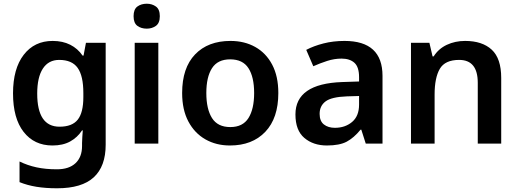

<svg xmlns="http://www.w3.org/2000/svg" viewBox="-20 -772 2789 1032"><path d="M263 -552Q317 -552 357.5 -531.5Q398 -511 424 -473H429L442 -542H548V6Q548 122 484 181Q420 240 287 240Q225 240 176 232Q127 224 85 207V96Q128 117 176.5 127.5Q225 138 286 138Q351 138 386 105Q421 72 421 13V-3Q421 -16 422.5 -36.5Q424 -57 425 -71H421Q396 -33 357 -11.5Q318 10 262 10Q164 10 107 -63Q50 -136 50 -270Q50 -403 107.5 -477.5Q165 -552 263 -552ZM298 -450Q241 -450 210.5 -403.5Q180 -357 180 -269Q180 -91 300 -91Q368 -91 398 -129Q428 -167 428 -250V-272Q428 -364 397.5 -407Q367 -450 298 -450Z M769 -752Q797 -752 818 -737Q839 -722 839 -685Q839 -648 818 -633Q797 -618 769 -618Q739 -618 718.5 -633Q698 -648 698 -685Q698 -722 718.5 -737Q739 -752 769 -752ZM831 -542V0H704V-542Z M1476 -272Q1476 -137 1406 -63.5Q1336 10 1216 10Q1142 10 1084 -23Q1026 -56 992.5 -119Q959 -182 959 -272Q959 -407 1028.5 -479.5Q1098 -552 1219 -552Q1294 -552 1352 -519.5Q1410 -487 1443 -424.5Q1476 -362 1476 -272ZM1089 -272Q1089 -186 1119.5 -137.5Q1150 -89 1218 -89Q1285 -89 1315.5 -137.5Q1346 -186 1346 -272Q1346 -358 1315.5 -405.5Q1285 -453 1217 -453Q1150 -453 1119.5 -405.5Q1089 -358 1089 -272Z M1832 -552Q2036 -552 2036 -364V0H1946L1922 -75H1918Q1882 -31 1843.5 -10.5Q1805 10 1737 10Q1664 10 1616 -30.5Q1568 -71 1568 -157Q1568 -322 1819 -331L1910 -334V-357Q1910 -412 1885 -434.5Q1860 -457 1816 -457Q1777 -457 1738.5 -444.5Q1700 -432 1664 -416L1626 -504Q1666 -525 1718.5 -538.5Q1771 -552 1832 -552ZM1844 -254Q1762 -251 1730 -227Q1698 -203 1698 -160Q1698 -121 1721 -103Q1744 -85 1780 -85Q1835 -85 1872.5 -116.5Q1910 -148 1910 -210V-256Z M2480 -552Q2572 -552 2623 -505Q2674 -458 2674 -353V0H2548V-327Q2548 -450 2448 -450Q2372 -450 2344 -402Q2316 -354 2316 -264V0H2189V-542H2288L2305 -469H2311Q2337 -510 2381.5 -531Q2426 -552 2480 -552Z"/></svg>

Font: Noto Sans Canadian Aboriginal SemiBold
Style: Regular
Weight: 600
Designer: Monotype Design Team, Typotheque's Kevin King
Foundry: Monotype Imaging Inc.
Version: Version 2.004; ttfautohint (v1.8.4.7-5d5b)